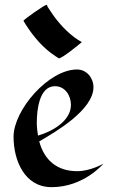

<svg xmlns="http://www.w3.org/2000/svg" viewBox="-20 -766 467 793"><path d="M407 -90C407 -90 354 -59 299 -59C216 -59 163 -104 142 -182C213 -223 366 -313 366 -406C366 -444 338 -479 298 -479C181 -479 36 -312 36 -201C36 -104 81 7 193 7C327 7 407 -90 407 -90ZM273 -333C273 -265 193 -222 137 -206C134 -223 132 -241 132 -259C132 -309 141 -410 207 -410C249 -410 273 -371 273 -333ZM318 -592C273 -617 236 -655 205 -696C195 -710 185 -725 176 -739C175 -742 175 -746 172 -746C164 -746 77 -685 77 -680C77 -680 86 -665 86 -665C118 -615 158 -567 209 -534C209 -534 223 -525 223 -525C237 -525 305 -581 318 -592Z"/></svg>

Font: Fondamento
Style: Regular
Weight: 400
Designer: Astigmatic (AOETI)
Foundry: Astigmatic (AOETI)
Version: Version 1.001